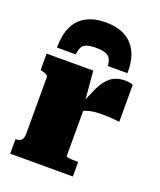

<svg xmlns="http://www.w3.org/2000/svg" viewBox="-146 -888 818 979"><g transform="rotate(20 263.0 -398.0)"><path d="M258 -796Q198 -796 154.5 -773.5Q111 -751 89 -705Q67 -659 67 -590H169Q172 -617 180 -631Q188 -645 206 -651Q224 -657 255 -657Q287 -657 305 -651Q323 -645 332 -631Q341 -617 343 -590H449Q451 -659 428 -705Q405 -751 362.5 -773.5Q320 -796 258 -796ZM495 -544V-343Q487 -344 471 -345.5Q455 -347 436.5 -348Q418 -349 401 -349Q383 -349 365.5 -347.5Q348 -346 333 -342.5Q318 -339 305.5 -333Q293 -327 283 -317L278 -350Q302 -413 323 -458Q344 -503 374 -527Q404 -551 452 -551Q468 -551 479.5 -548.5Q491 -546 495 -544ZM28 0V-79H30Q49 -79 59.5 -88.5Q70 -98 70 -125V-426Q70 -434 66.5 -438.5Q63 -443 55.5 -446Q48 -449 36 -452L28 -454V-543H281L296 -372L303 -374V-87Q303 -84 311.5 -82Q320 -80 334 -79.5Q348 -79 364 -79H368V0Z"/></g></svg>

Font: Roboto Serif 20pt Black
Style: Regular
Weight: 900
Version: Version 1.008